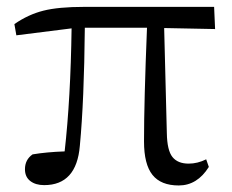

<svg xmlns="http://www.w3.org/2000/svg" viewBox="-20 -534 685 567"><path d="M464.8 -451.2 472.7 -140.6Q473.6 -89.8 489.3 -70.3Q504.9 -50.8 537.1 -50.8Q563.5 -50.8 588.9 -63.5L596.7 -41Q562.5 13.7 507.8 13.7Q455.1 13.7 430.2 -17.6Q405.3 -48.8 405.3 -116.2Q405.3 -234.4 414.1 -452.1H230.5Q228.5 -237.3 215.8 -103.5Q206.1 12.7 110.4 12.7Q85 12.7 69.3 0.5Q53.7 -11.7 53.7 -34.2Q53.7 -62.5 76.2 -78.1Q117.2 -85 170.9 -86.9Q188.5 -242.2 191.4 -450.2L28.3 -429.7L22.5 -462.9Q63.5 -491.2 107.9 -502.4Q152.3 -513.7 228.5 -513.7H612.3L615.2 -448.2Z"/></svg>

Font: Bpmf Zihi Serif Regular
Style: Regular
Weight: 400
Foundry: But Ko
Version: Version 1.320